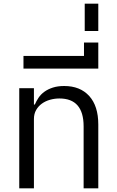

<svg xmlns="http://www.w3.org/2000/svg" viewBox="-20 -1027 636 1047"><path d="M85 -546H165V-457H170Q178 -476 190.5 -494.5Q203 -513 222.5 -527Q242 -541 268.5 -549.5Q295 -558 330 -558Q417 -558 466.5 -503.5Q516 -449 516 -348V0H436V-338Q436 -490 304 -490Q278 -490 253 -483Q228 -476 208.5 -462Q189 -448 177 -427Q165 -406 165 -378V0H85Z M108 -722H438V-795H516V-653H108Z M442 -1007H516V-858H442Z"/></svg>

Font: IBM Plex Sans Thai
Style: Regular
Weight: 400
Designer: Mike Abbink, Paul van der Laan, Pieter van Rosmalen, Ben Mitchell, Mark Frömberg
Foundry: Bold Monday
Version: Version 1.2